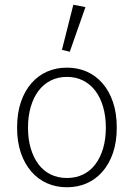

<svg xmlns="http://www.w3.org/2000/svg" viewBox="-20 -777 564 809"><path d="M262 12Q217 12 179 -4.5Q141 -21 112.5 -53.5Q84 -86 68 -132.5Q52 -179 52 -239Q52 -300 68 -347Q84 -394 112.5 -426.5Q141 -459 179 -475.5Q217 -492 262 -492Q307 -492 345 -475.5Q383 -459 411.5 -426.5Q440 -394 456 -347Q472 -300 472 -239Q472 -179 456 -132.5Q440 -86 411.5 -53.5Q383 -21 345 -4.5Q307 12 262 12ZM262 -27Q300 -27 330.5 -42Q361 -57 382 -85Q403 -113 414.5 -152Q426 -191 426 -239Q426 -287 414.5 -326.5Q403 -366 382 -394Q361 -422 330.5 -437.5Q300 -453 262 -453Q224 -453 193.5 -437.5Q163 -422 142 -394Q121 -366 109.5 -326.5Q98 -287 98 -239Q98 -191 109.5 -152Q121 -113 142 -85Q163 -57 193.5 -42Q224 -27 262 -27ZM241 -567 289 -757 340 -747 274 -559Z"/></svg>

Font: CV Source Sans Light
Style: Regular
Weight: 300
Designer: Paul D. Hunt
Foundry: Adobe Systems Incorporated
Version: Version 3.001